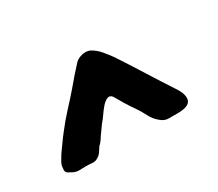

<svg xmlns="http://www.w3.org/2000/svg" viewBox="-64 -805 597 525"><g transform="rotate(-30 234.5 -543.0)"><path d="M143 -438Q139 -432 133.5 -423.5Q128 -415 120 -411Q113 -406 102 -407Q91 -408 83 -408Q72 -408 63.5 -407.5Q55 -407 45 -411Q37 -415 30.5 -419Q24 -423 26 -434Q26 -444 31.5 -453.5Q37 -463 42 -471Q50 -482 59.5 -495.5Q69 -509 77 -519Q96 -544 116 -565.5Q136 -587 156 -610Q171 -628 181.5 -640Q192 -652 205 -666Q213 -674 226.5 -677.5Q240 -681 252 -676Q267 -668 278.5 -654.5Q290 -641 300 -627Q325 -589 351 -547.5Q377 -506 402 -468Q420 -441 414.5 -424.5Q409 -408 373 -408Q359 -408 345 -408Q331 -408 320 -418Q306 -429 297.5 -446Q289 -463 279 -477Q269 -491 260 -506Q251 -521 243 -535Q236 -544 227 -540Q218 -536 209.5 -526Q201 -516 193.5 -505Q186 -494 181 -489Q174 -479 167 -469.5Q160 -460 153 -449Q151 -447 149 -444Q147 -441 143 -438Z"/></g></svg>

Font: BM JUA 
Style: Regular
Weight: 400
Designer: BONGJIN KIM, JAEHYUN KEUM, JUHEE TAE
Foundry: WOOWA BROTHERS Corporation.
Version: Version 1.000